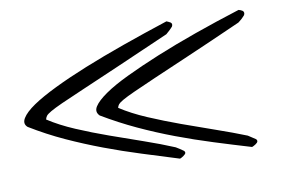

<svg xmlns="http://www.w3.org/2000/svg" viewBox="-62 -657 1091 740"><g transform="rotate(-10 483.5 -287.0)"><path d="M30.3 -246.1Q13.7 -260.7 26.4 -281.7Q39.1 -302.7 74.2 -326.7Q109.4 -350.6 165.5 -377.9Q221.7 -405.3 293 -434.1Q364.3 -462.9 449.7 -493.2Q535.2 -523.4 627.9 -553.7Q631.8 -551.8 635.7 -550.3Q639.6 -548.8 643.1 -546.4Q646.5 -543.9 647.5 -540Q648.4 -536.1 645.5 -530.3Q643.6 -528.3 640.1 -524.4Q636.7 -520.5 632.3 -516.6Q627.9 -512.7 624 -509.3Q620.1 -505.9 619.1 -504.9Q494.1 -450.2 407.7 -412.6Q321.3 -375 265.1 -351.1Q209 -327.1 177.7 -313Q146.5 -298.8 131.3 -290Q116.2 -281.2 111.8 -275.4Q107.4 -269.5 105.5 -261.7Q150.4 -232.4 210 -207Q269.5 -181.6 334 -158.7Q398.4 -135.7 461.9 -113.8Q525.4 -91.8 579.1 -69.3Q583 -67.4 593.3 -60.5Q603.5 -53.7 607.4 -50.8Q609.4 -49.8 610.8 -46.4Q612.3 -43 611.3 -41Q610.4 -37.1 602.1 -31.2Q593.8 -25.4 587.9 -23.4Q515.6 -45.9 444.3 -68.4Q373 -90.8 302.7 -117.2Q232.4 -143.6 164.1 -174.8Q95.7 -206.1 30.3 -246.1ZM311.5 -241.2Q294.9 -257.8 307.6 -277.8Q320.3 -297.9 355.5 -322.3Q390.6 -346.7 446.8 -373.5Q502.9 -400.4 574.2 -429.7Q645.5 -459 731 -489.3Q816.4 -519.5 909.2 -548.8Q913.1 -547.9 917 -546.4Q920.9 -544.9 924.3 -542.5Q927.7 -540 928.7 -535.6Q929.7 -531.2 926.8 -525.4Q924.8 -523.4 921.4 -519.5Q918 -515.6 913.6 -511.7Q909.2 -507.8 905.3 -504.9Q901.4 -502 900.4 -501Q775.4 -445.3 689 -408.2Q602.5 -371.1 546.4 -346.7Q490.2 -322.3 459 -308.1Q427.7 -293.9 412.6 -285.2Q397.5 -276.4 393.1 -271Q388.7 -265.6 386.7 -257.8Q431.6 -228.5 491.2 -203.1Q550.8 -177.7 615.2 -154.3Q679.7 -130.9 743.2 -108.9Q806.6 -86.9 860.4 -65.4Q864.3 -63.5 874.5 -56.2Q884.8 -48.8 888.7 -46.9Q890.6 -45.9 892.1 -42.5Q893.6 -39.1 892.6 -37.1Q891.6 -32.2 883.3 -26.9Q875 -21.5 869.1 -19.5Q796.9 -41 725.6 -63.5Q654.3 -85.9 584 -112.3Q513.7 -138.7 445.3 -170.4Q377 -202.1 311.5 -241.2Z"/></g></svg>

Font: Cedarville Cursive
Style: Regular
Weight: 400
Designer: Kimberly Geswein
Foundry: Kimberly Geswein
Version: Version 1.001 2010